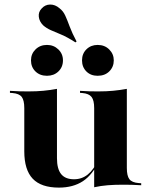

<svg xmlns="http://www.w3.org/2000/svg" viewBox="-20 -823 671 853"><path d="M315.3 -634.7Q279 -658.1 252 -669.4Q225 -680.6 205.6 -689.1Q186.3 -697.6 171.8 -710.5Q154.8 -727.4 152.4 -748.4Q150 -769.4 164.5 -784.7Q179.8 -802.4 202.4 -802.8Q225 -803.2 244.4 -786.3Q260.5 -774.2 269.8 -754Q279 -733.9 289.5 -705.2Q300 -676.6 320.2 -638.7ZM233.1 -419.4V-209.7H87.9V-342.7Q87.9 -377.4 76.6 -392.3Q65.3 -407.3 35.5 -409.7L24.2 -410.5V-419.4Q50 -417.7 66.9 -417.3Q83.9 -416.9 106.5 -416.9Q143.5 -416.9 173.4 -419.8Q203.2 -422.6 233.1 -428.2ZM233.1 -209.7V-120.2Q233.1 -72.6 251.6 -49.6Q270.2 -26.6 308.9 -26.6Q343.5 -26.6 369.8 -47.6Q396 -68.5 417.7 -114.5L420.2 -109.7Q391.9 -46.8 348.4 -18.1Q304.8 10.5 241.9 10.5Q162.9 10.5 125.4 -29Q87.9 -68.5 87.9 -150.8V-209.7ZM398.4 0V-209.7H543.5V-76.6Q543.5 -41.9 554.8 -27Q566.1 -12.1 596 -9.7L607.3 -8.9V0Q581.5 -1.6 564.5 -2Q547.6 -2.4 525 -2.4Q488.7 -2.4 458.5 0Q428.2 2.4 398.4 8.9ZM543.5 -419.4V-209.7H398.4V-342.7Q398.4 -377.4 386.7 -392.3Q375 -407.3 346 -409.7L335.5 -410.5V-419.4Q360.5 -417.7 377.4 -417.3Q394.4 -416.9 416.9 -416.9Q453.2 -416.9 483.1 -419.8Q512.9 -422.6 543.5 -428.2ZM413.7 -486.3Q383.1 -486.3 363.7 -505.6Q344.4 -525 344.4 -554.8Q344.4 -584.7 364.1 -604Q383.9 -623.4 413.7 -623.4Q445.2 -623.4 465.3 -603.2Q485.5 -583.1 485.5 -554.8Q485.5 -525.8 465.7 -506Q446 -486.3 413.7 -486.3ZM188.7 -486.3Q157.3 -486.3 137.5 -505.6Q117.7 -525 117.7 -554.8Q117.7 -583.9 137.9 -603.6Q158.1 -623.4 188.7 -623.4Q218.5 -623.4 239.1 -603.6Q259.7 -583.9 259.7 -554.8Q259.7 -525 239.5 -505.6Q219.4 -486.3 188.7 -486.3Z"/></svg>

Font: Playfair 144pt SemiExpanded Black
Style: Regular
Weight: 900
Width: 6
Designer: Claus Eggers Sørensen
Foundry: Claus Eggers Sørensen
Version: Version 2.203